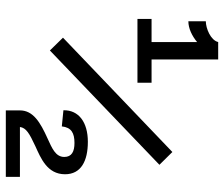

<svg xmlns="http://www.w3.org/2000/svg" viewBox="-75 -695 770 660"><g transform="rotate(90 310.0 -365.0)"><path d="M53 -687.5V-627.5C77.5 -627.5 103.5 -640 124.5 -657.5V-501H45V-452.5H264.5V-501H184.5V-730H124.5C118.5 -704 77 -687.5 53 -687.5ZM502.5 -572.5 109.5 -196.5 153.5 -151.5 546.5 -528ZM467.5 -282C400 -282 358 -250.5 359 -198L414.5 -192.5C418 -225.5 437.5 -236 471.5 -236C501 -236 519.5 -226.5 519.5 -201C519.5 -170.5 488.5 -158.5 456 -143.5C400.5 -118.5 359.5 -94 359.5 -48.5V0H588V-48.5H416.5C419.5 -70 438.5 -81 482.5 -101.5C523 -120 579 -142 579 -203.5C579 -258.5 533.5 -282 467.5 -282Z"/></g></svg>

Font: Monaspace Krypton
Style: Regular
Weight: 400
Designer: Riley Cran & the Lettermatic Team
Foundry: Lettermatic
Version: Version 1.200 (Monaspace Krypton)